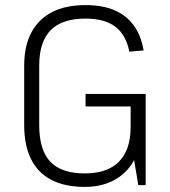

<svg xmlns="http://www.w3.org/2000/svg" viewBox="-20 -727 669 754"><path d="M313 7Q235 7 182 -20.5Q129 -48 102 -102Q75 -156 75 -236V-469Q75 -546 103 -599Q131 -652 184.5 -679.5Q238 -707 316 -707Q382 -707 429 -687Q476 -667 505 -627.5Q534 -588 544 -529L488 -524Q475 -590 433 -622Q391 -654 316 -654Q224 -654 179 -608.5Q134 -563 134 -469V-236Q134 -138 177.5 -92Q221 -46 313 -46Q401 -46 446.5 -91.5Q492 -137 493 -225L531 -205Q531 -141 504 -93.5Q477 -46 428 -19.5Q379 7 313 7ZM493 -181V-343L512 -309H316V-358H552V0H523Z"/></svg>

Font: Pathway Extreme 8pt Thin 12pt Thin
Style: Regular
Weight: 250
Version: Version 1.001;gftools[0.9.26]